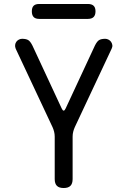

<svg xmlns="http://www.w3.org/2000/svg" viewBox="-20 -935 640 965"><path d="M300 10Q277 10 266 -1Q255 -12 255 -35V-248Q255 -261 252 -273Q249 -285 244 -296L59 -690Q55 -700 56 -709Q57 -718 62 -725Q67 -732 75 -736Q83 -740 91 -740Q110 -740 121 -734Q132 -728 143 -706L290 -390Q295 -379 300 -379Q305 -379 310 -390L457 -706Q468 -728 479 -734Q490 -740 509 -740Q517 -740 525 -736Q533 -732 538 -725Q543 -718 544.5 -709Q546 -700 541 -690L356 -296Q351 -285 348 -273Q345 -261 345 -248V-35Q345 -12 334 -1Q323 10 300 10ZM177 -840Q158 -840 149 -849.5Q140 -859 140 -878Q140 -897 149 -906Q158 -915 177 -915H422Q441 -915 450.5 -906Q460 -897 460 -878Q460 -859 450.5 -849.5Q441 -840 422 -840Z"/></svg>

Font: Maple Mono NL
Style: Regular
Weight: 400
Monospace: yes
Designer: subframe7536
Version: Version 7.000